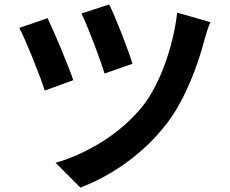

<svg xmlns="http://www.w3.org/2000/svg" viewBox="-20 -799 1040 867"><path d="M473 -779 348 -738C378 -676 433 -531 452 -467L578 -511C559 -576 498 -730 473 -779ZM930 -699 780 -742C763 -589 701 -417 626 -322C524 -193 368 -103 231 -64L343 48C486 -6 631 -107 736 -245C819 -354 876 -513 904 -622C910 -644 919 -674 930 -699ZM195 -717 67 -673C96 -619 162 -455 182 -390L311 -437C288 -505 225 -654 195 -717Z"/></svg>

Font: Noto Sans Mono CJK TC
Style: Bold
Weight: 700
Designer: Ryoko NISHIZUKA 西塚涼子 (kana, bopomofo & ideographs); Paul D. Hunt (Latin, Greek & Cyrillic); Sandoll Communications 산돌커뮤니
Foundry: Adobe
Version: Version 2.004;hotconv 1.0.118;makeotfexe 2.5.65603